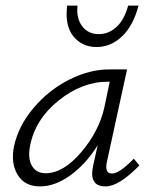

<svg xmlns="http://www.w3.org/2000/svg" viewBox="-20 -661 543 686"><path d="M325 -493Q273 -493 242 -531.5Q211 -570 220 -641H257Q252 -596 273.5 -567.5Q295 -539 333 -539Q368 -539 396 -564.5Q424 -590 438 -641H475Q456 -569 416 -531Q376 -493 325 -493ZM458 -94 478 -70Q405 5 357 5Q296 5 313 -70L329 -142Q288 -76 232.5 -35.5Q177 5 123 5Q68 5 43 -36.5Q18 -78 30 -138Q46 -212 100.5 -276Q155 -340 227.5 -376.5Q300 -413 370 -413H434L362 -83Q353 -41 380 -41Q407 -41 458 -94ZM143 -42Q206 -42 270 -117Q334 -192 353 -278L372 -369H364Q273 -369 189 -301.5Q105 -234 87 -138Q79 -94 94.5 -68Q110 -42 143 -42Z"/></svg>

Font: EauTestText Semilight
Style: Italic
Weight: 300
Italic angle: -12°
Designer: Christian Thalmann (Catharsis Fonts)
Version: Version 0.001;PS 000.001;hotconv 1.0.88;makeotf.lib2.5.64775